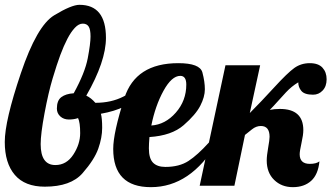

<svg xmlns="http://www.w3.org/2000/svg" viewBox="-34 -771 1388 797"><path d="M202.1 -320.3Q202.1 -354 220.7 -367.9Q239.3 -381.8 272 -383.8Q318.8 -468.8 330.3 -529.5Q341.8 -590.3 341.8 -619.6Q341.8 -648.9 334 -660.9Q326.2 -672.9 309.6 -672.9Q293 -672.9 276.9 -655.8Q260.7 -638.7 245.6 -609.6Q230.5 -580.6 216.3 -542.5Q202.1 -504.4 184.6 -445.8Q167 -387.2 150.9 -301.3Q134.8 -215.3 134.8 -172.9Q134.8 -85.9 195.8 -85.9Q242.2 -85.9 270.5 -129.4Q298.8 -172.9 298.8 -218.3Q298.8 -263.2 290 -280.8Q273.4 -274.9 252 -274.9Q230.5 -274.9 216.3 -287.8Q202.1 -300.8 202.1 -320.3ZM151.9 3.9Q69.3 3.9 27.6 -44.9Q-14.2 -93.8 -14.2 -181.6Q-14.2 -269.5 52.5 -466.8Q119.1 -664.1 190.9 -707.5Q262.7 -751 295.9 -751Q405.8 -751 405.8 -613.8Q405.8 -516.1 324.2 -374Q344.7 -364.3 361.8 -344.2Q427.7 -344.2 478.3 -370.1Q528.8 -396 544.9 -407.2L554.2 -379.9Q496.6 -318.4 384.8 -298.8Q390.1 -280.8 390.1 -240.2Q390.1 -199.7 374 -154.1Q357.9 -108.4 308.8 -52.2Q259.8 3.9 151.9 3.9Z M739.3 -419.9Q739.3 -456.1 714.4 -456.1Q678.7 -456.1 644.5 -393.8Q610.4 -331.5 594.2 -250Q652.3 -253.9 695.8 -303.5Q739.3 -353 739.3 -419.9ZM436 -152.8Q436 -220.2 482.4 -364.5Q528.8 -508.8 706.1 -508.8Q795.9 -508.8 806.2 -470.2Q816.4 -431.6 816.4 -400.4Q816.4 -369.1 797.4 -332Q778.3 -294.9 728.5 -251.5Q678.7 -208 586.4 -202.1Q584 -173.8 584 -155.3Q584 -113.3 601.3 -95.7Q618.7 -78.1 652.3 -78.1Q710.4 -78.1 748.3 -102.8Q786.1 -127.4 833 -179.2H867.2Q756.8 5.9 592.3 5.9Q436 5.9 436 -152.8Z M1085 -203.1Q1085 -248 1048.8 -248Q1029.3 -248 1012 -234.1Q994.6 -220.2 982.9 -210.9L939 0H794.9L901.9 -500H1045.9L1002.9 -301.8Q1048.8 -347.7 1104.2 -408.2Q1159.7 -468.8 1187.7 -488.8Q1215.8 -508.8 1252 -508.8Q1287.6 -508.8 1304.7 -490Q1321.8 -471.2 1321.8 -441.9Q1321.8 -412.6 1305.4 -395.3Q1289.1 -377.9 1265.6 -377.9Q1230 -377.9 1217 -393.6Q1204.1 -409.2 1204.1 -429.2Q1176.3 -412.6 1153.1 -387.7Q1129.9 -362.8 1115.7 -346.7Q1101.6 -330.6 1085.9 -314.9Q1104 -318.8 1127.9 -318.8Q1225.1 -318.8 1225.1 -231Q1225.1 -211.4 1217.5 -177.5Q1210 -143.6 1210 -130.9Q1210 -90.8 1252 -90.8Q1278.8 -90.8 1292 -101.1Q1286.6 -46.4 1257.6 -20.3Q1228.5 5.9 1181.6 5.9Q1134.8 5.9 1104 -24.2Q1073.2 -54.2 1073.2 -105Q1073.2 -124.5 1079.1 -157.7Q1085 -190.9 1085 -203.1Z"/></svg>

Font: Lobster-Regular
Style: Regular
Weight: 400
Designer: Pablo Impallari
Foundry: Pablo Impallari
Version: Version 1.007; ttfautohint (v1.1) -l 8 -r 50 -G 50 -x 14 -D 